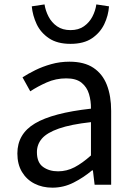

<svg xmlns="http://www.w3.org/2000/svg" viewBox="-20 -836 603 869"><path d="M217.2 13.4Q171.9 13.4 136.1 -4.9Q100.2 -23.2 79.4 -57.9Q58.6 -92.5 58.6 -141.3Q58.6 -230.1 138.5 -277.5Q218.3 -325 391.7 -344.2Q392.1 -379.4 382.8 -410.5Q373.5 -441.7 349.2 -461.5Q324.9 -481.3 280 -481.3Q232.6 -481.3 191.1 -462.8Q149.7 -444.3 117 -422.7L81.9 -486Q107 -502.3 139.8 -518.5Q172.6 -534.7 211.9 -545.7Q251.1 -556.8 294.5 -556.8Q361.2 -556.8 402.8 -529.1Q444.3 -501.4 463.7 -451.5Q483.1 -401.6 483.1 -334V0H408.2L400.5 -64.9H396.7Q358.6 -32.7 313.3 -9.7Q267.9 13.4 217.2 13.4ZM242.8 -60.6Q282 -60.6 317.3 -79Q352.5 -97.4 391.7 -132.4V-283.2Q300.7 -273.1 246.8 -254.3Q193 -235.5 170 -209.1Q147.1 -182.6 147.1 -147.4Q147.1 -100.4 174.9 -80.5Q202.6 -60.6 242.8 -60.6ZM299.1 -637.5Q239.2 -637.5 201.7 -662.8Q164.2 -688 145.9 -726.8Q127.7 -765.7 123.8 -807.3L181.5 -816Q186.1 -787.1 199.9 -760.6Q213.6 -734.1 238.2 -716.9Q262.8 -699.7 299.1 -699.7Q335.4 -699.7 359.8 -716.9Q384.2 -734.1 398.1 -760.6Q412 -787.1 416 -816L473.4 -807.3Q470.5 -765.7 452 -726.8Q433.4 -688 396.4 -662.8Q359.4 -637.5 299.1 -637.5Z"/></svg>

Font: Noto Sans TC
Style: Regular
Weight: 100
Designer: Ryoko NISHIZUKA 西塚涼子 (kana, bopomofo & ideographs); Paul D. Hunt (Latin, Greek & Cyrillic); Sandoll Communications 산돌커뮤니
Foundry: Adobe
Version: Version 2.004;hotconv 1.0.118;makeotfexe 2.5.65603